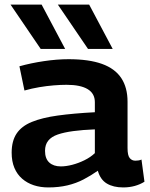

<svg xmlns="http://www.w3.org/2000/svg" viewBox="-20 -810 655 840"><path d="M31 -142Q31 -193 52.5 -225.5Q74 -258 119 -276.5Q164 -295 232.5 -304.5Q301 -314 395 -319V-363Q395 -401 363.5 -420Q332 -439 271 -439Q246 -439 215 -436.5Q184 -434 151.5 -428.5Q119 -423 87 -414L65 -520Q115 -534 172 -542.5Q229 -551 280 -551Q369 -551 426 -530.5Q483 -510 510.5 -468.5Q538 -427 538 -365V-162Q538 -130 547.5 -118.5Q557 -107 572 -107Q578 -107 585.5 -108Q593 -109 599 -112L612 -15Q593 -3 569.5 3.5Q546 10 519 10Q476 10 447.5 -7Q419 -24 408 -63Q378 -42 345.5 -25Q313 -8 275 1Q237 10 191 10Q157 10 128 0.5Q99 -9 77 -28Q55 -47 43 -75.5Q31 -104 31 -142ZM177 -150Q177 -116 195.5 -99Q214 -82 246 -82Q269 -82 296 -89Q323 -96 349.5 -109Q376 -122 395 -140V-244Q342 -242 301 -236.5Q260 -231 232.5 -221.5Q205 -212 191 -194.5Q177 -177 177 -150ZM158 -596 26 -790H162L265 -596ZM365 -596 233 -790H370L473 -596Z"/></svg>

Font: Georama SemiExpanded SemiBold
Style: Regular
Weight: 600
Width: 6
Designer: Jean-Baptiste Levee
Foundry: Production Type
Version: Version 1.001